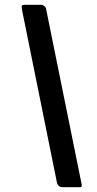

<svg xmlns="http://www.w3.org/2000/svg" viewBox="-20 -762 405 799"><path d="M309 17C318 17 320 16 320 11V6L172 -724C171 -733 161 -742 152 -742H84C73 -742 70 -740 70 -733L72 -719L216 -7C218 9 227 17 242 17Z"/></svg>

Font: Libre Franklin
Style: Bold Italic
Weight: 700
Italic angle: -8°
Designer: Pablo Impallari, Rodrigo Fuenzalida
Foundry: Impallari Type
Version: Version 1.002; ttfautohint (v1.5)